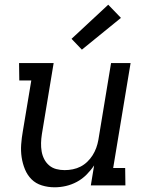

<svg xmlns="http://www.w3.org/2000/svg" viewBox="-20 -788 640 816"><path d="M212 8Q184 8 158 0Q132 -8 114 -26Q96 -44 86 -68.5Q76 -93 72 -119.5Q68 -146 70 -174Q72 -202 77 -230L113 -446H62L61 -520H208L158 -218Q155 -199 154.5 -180.5Q154 -162 157 -144.5Q160 -127 168 -111.5Q176 -96 189 -85Q202 -74 219 -69.5Q236 -65 255 -65Q272 -65 289.5 -68.5Q307 -72 322.5 -80Q338 -88 351 -100.5Q364 -113 373.5 -128Q383 -143 389 -159.5Q395 -176 398 -193L452 -520H535L461 -74H512L513 0H366L380 -85Q366 -64 347.5 -45.5Q329 -27 306.5 -15Q284 -3 260 2.5Q236 8 212 8ZM328 -577 284 -623 440 -768 494 -712Z"/></svg>

Font: Iosevka Plex Etoile
Style: Italic
Weight: 400
Italic angle: -9°
Designer: Belleve Invis
Foundry: Belleve Invis
Version: Version 25.1.1; ttfautohint (v1.8.4)